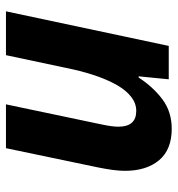

<svg xmlns="http://www.w3.org/2000/svg" viewBox="4 -600 596 644"><g transform="rotate(90 302.0 -278.0)"><path d="M134 -546H246L236 -445H240Q272 -494 313.5 -525Q355 -556 412 -556Q482 -556 517.5 -513.5Q553 -471 553 -399Q553 -366 542 -311L477 0H330L397 -319Q405 -356 405 -377Q405 -437 352 -437Q327 -437 305.5 -420.5Q284 -404 267 -375Q250 -346 236.5 -308Q223 -270 213 -226L165 0H18Z"/></g></svg>

Font: BC Sans
Style: Bold Italic
Weight: 700
Italic angle: -12°
Designer: Monotype Design Team
Province of B.C.
Foundry: Monotype Imaging Inc.
Version: Version 2.000;GOOG;noto-source:20170915:90ef993387c0